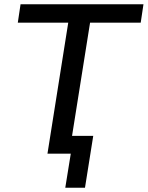

<svg xmlns="http://www.w3.org/2000/svg" viewBox="-20 -725 697 906"><path d="M288 161 314 0H204L302 -618H64L77 -705H657L644 -618H405L320 -84H420L381 161Z"/></svg>

Font: Nunito Sans 12pt SemiBold
Style: Italic
Weight: 600
Italic angle: -9°
Designer: Vernon Adams
Foundry: Vernon Adams
Version: Version 3.101;gftools[0.9.27]